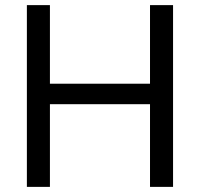

<svg xmlns="http://www.w3.org/2000/svg" viewBox="-20 -730 781 750"><path d="M656 -710H566V-403H175V-710H85V0H175V-323H566V0H656Z"/></svg>

Font: FIGSv2-sans-serif Medium
Style: Regular
Weight: 500
Designer: Matt McInerney, Pablo Impallari, Rodrigo Fuenzalida,Mirko Velimirovic
Foundry: Matt McInerney, Pablo Impallari, Rodrigo Fuenzalida
Version: Version 4.021;hotconv 1.0.109;makeotfexe 2.5.65596